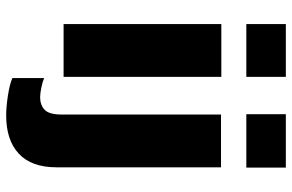

<svg xmlns="http://www.w3.org/2000/svg" viewBox="-182 -578 946 622"><g transform="rotate(90 291.0 -267.0)"><path d="M229 -592H58V-720H229ZM229 -511V0H58V-511ZM523 -592H350V-720H523ZM522 23Q522 104 478 145Q434 186 354 186Q327 186 290.5 180.5Q254 175 233 166V63Q244 68 263.5 72Q283 76 295 76Q320 76 335.5 61.5Q351 47 351 7V-510H522Z"/></g></svg>

Font: Chivo ExtraBold
Style: Regular
Weight: 800
Designer: Hector Gatti
Foundry: Omnibus-Type
Version: Version 1.007